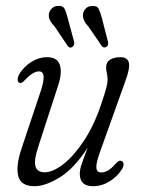

<svg xmlns="http://www.w3.org/2000/svg" viewBox="-20 -635 486 663"><path d="M399.5 -79Q406 -77 406.5 -68.5Q407 -60 401 -50.5Q385.5 -25.5 358.5 -8.8Q331.5 8 301.5 8Q255.5 8 255.5 -35Q255.5 -49 261.8 -68Q268 -87 283 -125.5Q236.5 -53.5 186.8 -22.8Q137 8 99 8Q52 8 43 -27.2Q34 -62.5 55.5 -125.5L121 -321.5Q143 -388.5 115 -388.5Q94 -388.5 67 -359.5Q54.5 -345.5 47.5 -349Q41.5 -351 41 -359.2Q40.5 -367.5 46.5 -379Q61 -403.5 87.2 -420.5Q113.5 -437.5 142.5 -437.5Q177 -437.5 186.2 -411.8Q195.5 -386 181 -340.5L112 -128Q96 -79 102.8 -59.5Q109.5 -40 134 -40Q162.5 -40 198.8 -68.2Q235 -96.5 270 -149.2Q305 -202 329.5 -275.5Q343.5 -317 347.5 -333.2Q351.5 -349.5 351.5 -359Q351.5 -372 349 -382Q346.5 -392 346.5 -403.5Q346.5 -420 360 -428.8Q373.5 -437.5 396 -437.5Q420.5 -437.5 425 -418.5Q429.5 -399.5 412.5 -354L324.5 -108Q311.5 -72 312.8 -55.8Q314 -39.5 329.5 -39.5Q340.5 -39.5 352.5 -46Q364.5 -52.5 381.5 -72Q392.5 -83.5 399.5 -79ZM214 -572 235.5 -492Q239 -480 230 -473Q221 -467 214 -476L169 -543Q158.5 -554 153.5 -563Q148.5 -572 148.5 -583.5Q149.5 -596.5 158 -605Q166.5 -613.5 178 -614.5Q197 -616.5 203 -604.5Q209 -592.5 214 -572ZM332 -572 352.5 -492Q356 -479.5 348 -473.5Q338.5 -467.5 331.5 -476L286 -542.5Q265.5 -563.5 266.5 -583Q267 -596 275.2 -604.8Q283.5 -613.5 295.5 -614Q314.5 -616.5 320.5 -604.8Q326.5 -593 332 -572Z"/></svg>

Font: Fraunces 144pt SuperSoft Light
Style: Italic
Weight: 300
Italic angle: -16°
Version: Version 1.000;[b76b70a41]